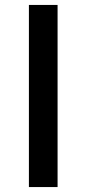

<svg xmlns="http://www.w3.org/2000/svg" viewBox="-20 -757 349 777"><path d="M97 0V-737H213V0Z"/></svg>

Font: Source Han Sans TC Medium
Style: Regular
Weight: 500
Designer: Ryoko NISHIZUKA Ë•øÂ°öÊ∂ºÂ≠ê (kana, bopomofo & ideographs); Paul D. Hunt (Latin, Greek & Cyrillic); Sandoll Communicatio
Foundry: Adobe
Version: Version 2.004;hotconv 1.0.118;makeotfexe 2.5.65603